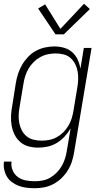

<svg xmlns="http://www.w3.org/2000/svg" viewBox="-24 -774 544 1017"><path d="M161 223Q139 223 117.5 220.5Q96 218 77 211Q58 204 41 192Q24 180 13.5 163Q3 146 -1.5 125Q-6 104 -3 82H37Q34 107 43 128.5Q52 150 70.5 163.5Q89 177 112.5 181.5Q136 186 161 186Q181 186 202 182Q223 178 242 167Q261 156 277 139.5Q293 123 303.5 104.5Q314 86 320.5 65.5Q327 45 330 24L350 -94Q337 -71 318.5 -51Q300 -31 277 -17Q254 -3 228.5 2.5Q203 8 178 8Q151 8 126 1Q101 -6 82.5 -22.5Q64 -39 53 -61.5Q42 -84 37.5 -109.5Q33 -135 34.5 -162Q36 -189 41 -215L60 -335Q64 -360 72 -384Q80 -408 93 -430.5Q106 -453 124.5 -472.5Q143 -492 166 -504.5Q189 -517 214 -522.5Q239 -528 263 -528Q290 -528 315 -521Q340 -514 358.5 -497.5Q377 -481 387.5 -458Q398 -435 402 -410L420 -520H461L369 30Q365 55 357.5 79.5Q350 104 336 127Q322 150 302.5 169Q283 188 259.5 200.5Q236 213 211 218Q186 223 161 223ZM197 -29Q217 -29 237.5 -33Q258 -37 277 -47.5Q296 -58 311.5 -73.5Q327 -89 338 -107.5Q349 -126 355.5 -146.5Q362 -167 365 -187Q370 -217 375 -247Q380 -277 385 -307Q389 -329 390 -351Q391 -373 387.5 -394Q384 -415 374.5 -434Q365 -453 350 -466.5Q335 -480 314 -485.5Q293 -491 271 -491Q250 -491 229 -486.5Q208 -482 189 -471.5Q170 -461 154 -445Q138 -429 127 -410Q116 -391 109.5 -370.5Q103 -350 100 -329L80 -209Q76 -187 75 -165.5Q74 -144 78 -123Q82 -102 91.5 -83.5Q101 -65 117 -52Q133 -39 154 -34Q175 -29 197 -29ZM270 -592 178 -729 215 -751 296 -621 421 -754 452 -726 314 -592Z"/></svg>

Font: Iosevka SS04 Extralight
Style: Italic
Weight: 200
Italic angle: -9°
Monospace: yes
Designer: Belleve Invis
Foundry: Belleve Invis
Version: Version 19.0.0; ttfautohint (v1.8.4)